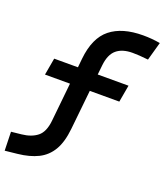

<svg xmlns="http://www.w3.org/2000/svg" viewBox="-217 -856 1029 1202"><g transform="rotate(20 298.0 -254.5)"><path d="M-41.5 232.9 -44.9 107.9 23.4 100.6Q87.4 93.8 126.2 62.7Q165 31.7 172.9 -44.9L199.2 -301.3H32.7L52.7 -414.6H210.9L216.8 -473.6Q231.4 -616.7 309.8 -679.4Q388.2 -742.2 526.9 -742.2Q586.9 -742.2 640.6 -732.4L606.4 -609.9Q572.3 -613.8 547.4 -615.2Q522.5 -616.7 502 -616.7Q434.1 -616.7 395.8 -584.5Q357.4 -552.2 349.6 -478.5L342.8 -414.6H547.9L527.8 -301.3H331.1L303.7 -37.6Q294.4 52.2 262.2 106.7Q230 161.1 174.8 188.5Q119.6 215.8 41 224.1Z"/></g></svg>

Font: CaskaydiaCove NF
Style: Bold Italic
Weight: 700
Italic angle: -10°
Designer: Aaron Bell
Foundry: Saja Typeworks
Version: Version 2111.001; VTT 6.35;Nerd Fonts 3.2.1